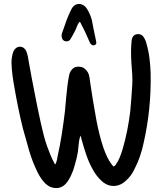

<svg xmlns="http://www.w3.org/2000/svg" viewBox="-20 -954 819 970"><path d="M387 -269Q382 -257 380 -244.5Q378 -232 377 -220Q375 -187 367.5 -156.5Q360 -126 350 -94Q344 -78 337 -63.5Q330 -49 320 -35Q298 -5 266.5 -4Q235 -3 210 -26Q197 -39 187.5 -53Q178 -67 170 -83Q144 -136 127.5 -192Q111 -248 96 -304Q83 -356 72.5 -407.5Q62 -459 53 -511Q47 -543 43 -574.5Q39 -606 38 -637Q38 -668 48 -695Q61 -719 83 -718Q94 -717 101.5 -710.5Q109 -704 113 -695Q118 -682 121 -667.5Q124 -653 126 -638Q133 -600 140 -561.5Q147 -523 155 -484Q162 -448 169.5 -411Q177 -374 185 -338Q192 -306 200 -274.5Q208 -243 219 -212Q227 -191 235 -171Q243 -151 254 -131Q255 -129 255.5 -127Q256 -125 260 -124Q268 -141 270 -160Q283 -217 292 -275Q301 -333 308 -391Q311 -425 314 -458.5Q317 -492 321 -524Q323 -538 325 -551Q327 -564 330 -577Q334 -594 347 -607Q361 -619 382 -617Q403 -615 414 -601Q425 -590 429 -576Q433 -562 434 -548Q441 -498 449.5 -447.5Q458 -397 467 -347Q474 -310 483 -274Q492 -238 504 -203Q512 -181 522 -160Q532 -139 546 -121Q552 -113 554.5 -113Q557 -113 564 -121Q577 -139 585 -159Q593 -179 599 -199Q613 -246 622.5 -294Q632 -342 638 -391Q641 -423 643.5 -456.5Q646 -490 648 -523Q650 -551 648 -578.5Q646 -606 644 -634Q642 -663 642 -691.5Q642 -720 645 -749Q650 -786 686 -781Q697 -778 704 -769Q709 -762 713 -753.5Q717 -745 719 -737Q730 -700 735 -661Q740 -622 741 -584Q745 -404 705 -229Q698 -196 687 -164Q676 -132 660 -101Q644 -66 618 -43Q588 -14 553 -14.5Q518 -15 489 -44Q466 -67 452 -92Q430 -130 416.5 -170Q403 -210 392 -250Q391 -255 390 -259.5Q389 -264 387 -269ZM382 -844Q373 -833 368.5 -820Q364 -807 357 -794Q353 -787 349 -779Q345 -771 340 -763Q330 -741 309 -746Q291 -751 291 -776Q293 -788 297 -797Q306 -824 316 -851Q326 -878 339 -904Q344 -916 353.5 -924.5Q363 -933 378 -934Q392 -934 403 -926.5Q414 -919 421 -907Q429 -894 434.5 -880.5Q440 -867 444 -853Q449 -827 454 -801Q459 -775 465 -749Q465 -747 465.5 -745.5Q466 -744 466 -742Q469 -732 460 -727Q452 -723 444 -727Q438 -732 435 -737Q432 -742 430 -748Q421 -769 411.5 -789.5Q402 -810 391 -830Q389 -834 387.5 -838Q386 -842 382 -844Z"/></svg>

Font: Delicious Handrawn
Style: Regular
Weight: 400
Designer: Agung Rohmat
Foundry: Agung Rohmat
Version: Version 1.002; ttfautohint (v1.8.4.7-5d5b);gftools[0.9.27]